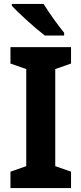

<svg xmlns="http://www.w3.org/2000/svg" viewBox="-20 -953 413 973"><path d="M201 -933H40V-924C73 -887 162 -807 207 -773H305V-787C276 -822 227 -890 201 -933ZM340 0V-83L260 -111V-603L340 -631V-714H33V-631L113 -603V-111L33 -83V0Z"/></svg>

Font: Noto Sans Lao Looped SemiCondensed
Style: Bold
Weight: 700
Width: 4
Designer: Mark Frömberg, Ben Mitchell
Foundry: The Fontpad Ltd
Version: Version 1.002